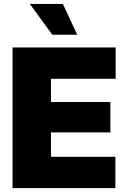

<svg xmlns="http://www.w3.org/2000/svg" viewBox="-20 -973 657 993"><path d="M44.9 0V-727.5H578.1V-565.4H243.7V-445.3H550.8V-288.1H243.7V-162.1H576.7V0ZM250.5 -793.5 134.3 -952.6H305.2L379.4 -793.5Z"/></svg>

Font: Inter 18pt Black
Style: Regular
Weight: 900
Designer: Rasmus Andersson
Foundry: rsms
Version: Version 4.001;git-66647c0bb